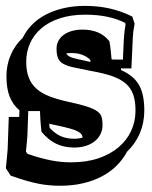

<svg xmlns="http://www.w3.org/2000/svg" viewBox="-42 -524 506 640"><path d="M247.1 -320.3Q250.5 -319.3 253.4 -318.8Q256.3 -318.4 259.8 -317.9Q259.8 -319.8 258.8 -324.7Q248 -335.4 232.4 -341.3Q216.8 -347.2 196.8 -347.2Q187 -347.2 178.7 -345.7Q184.1 -335.9 200 -331.3Q215.8 -326.7 247.1 -320.3ZM205.1 -61.5Q220.2 -61.5 233.4 -65.4Q232.9 -72.3 229 -77.1Q225.1 -82 215.3 -86.9Q205.6 -91.8 188.2 -96.4Q170.9 -101.1 143.6 -106.9Q138.2 -107.9 132.8 -109.1Q127.4 -110.4 122.1 -111.8Q123 -101.1 123.5 -97.7Q140.6 -79.1 160.2 -70.3Q179.7 -61.5 205.1 -61.5ZM-12.7 -134.3H22L22.9 -156.2Q1 -174.8 -9.8 -201.9Q-20.5 -229 -20.5 -269.5Q-20.5 -307.6 -6.6 -340.3Q7.3 -373 33.7 -397.9Q45.4 -421.9 64.5 -441.4Q83.5 -460.9 109.9 -474.9Q136.2 -488.8 169.4 -496.6Q202.6 -504.4 242.2 -504.4Q328.6 -504.4 398.9 -468.8L406.7 -445.3Q406.2 -442.4 405.3 -436.3Q404.3 -430.2 403.8 -427.7Q402.8 -422.9 402.1 -416.5Q401.4 -410.2 400.6 -396.7Q399.9 -383.3 398.9 -359.6Q397.9 -335.9 396 -295.9H361.3V-290.5Q382.3 -281.2 397.2 -269Q412.1 -256.8 421.4 -240.5Q430.7 -224.1 434.8 -203.1Q439 -182.1 439 -155.3Q439 -115.2 424.3 -80.3Q409.7 -45.4 381.3 -18.1Q368.2 6.8 347.2 27.8Q326.2 48.8 298.1 63.7Q270 78.6 234.9 86.9Q199.7 95.2 158.2 95.2Q139.2 95.2 121.3 93.5Q103.5 91.8 86.4 88.4Q69.3 85 47.4 78.9Q25.4 72.8 -6.3 61.5L-22.5 36.6Q-22.5 34.7 -22 31.2Q-21.5 27.8 -21.2 24.2Q-21 20.5 -20.5 17.1Q-20 13.7 -20 11.7Q-19 0 -18.1 -9Q-17.1 -18.1 -16.6 -23.9ZM49.3 -71.8Q48.8 -64 47.6 -50.5Q46.4 -37.1 44.4 -18.6L49.8 -11.2Q73.2 -2.9 92.5 2.2Q111.8 7.3 128.4 10.7Q144 13.7 160.6 15.4Q177.2 17.1 194.8 17.1Q246.1 17.1 285.9 3.7Q325.7 -9.8 353.3 -33.2Q380.9 -56.6 395.3 -88.1Q409.7 -119.6 409.7 -155.3Q409.7 -186.5 402.1 -208.5Q394.5 -230.5 377 -245.6Q359.4 -260.7 331.1 -270.5Q302.7 -280.3 260.7 -287.6Q227.1 -294.4 204.8 -299.1Q182.6 -303.7 169.7 -310.8Q156.7 -317.9 151.6 -329.6Q146.5 -341.3 146.5 -362.3Q146.5 -375.5 152.3 -387Q158.2 -398.4 169.2 -407Q180.2 -415.5 196.5 -420.4Q212.9 -425.3 233.4 -425.3Q292.5 -425.3 322.8 -386.2Q324.2 -378.9 325.4 -369.9Q326.7 -360.8 327.4 -352.3Q328.1 -343.8 328.9 -336.7Q329.6 -329.6 330.1 -325.7L367.7 -325.2Q368.7 -349.1 369.4 -365Q370.1 -380.9 370.8 -391.6Q371.6 -402.3 372.1 -409.2Q372.6 -416 373.3 -421.1Q374 -426.3 374.8 -431.2Q375.5 -436 376.5 -442.9L375 -447.8Q321.3 -475.1 242.2 -475.1Q194.8 -475.1 158 -463.1Q121.1 -451.2 96.2 -429.9Q71.3 -408.7 58.3 -380.1Q45.4 -351.6 45.4 -318.4Q45.4 -287.1 54 -265.1Q62.5 -243.2 80.1 -227.8Q97.7 -212.4 124 -202.4Q150.4 -192.4 186 -184.6Q225.1 -176.3 247.6 -168.9Q270 -161.6 281.7 -153.3Q293.5 -145 296.6 -134Q299.8 -123 299.8 -107.4Q299.8 -92.3 293.7 -78.6Q287.6 -64.9 275.6 -54.7Q263.7 -44.4 245.8 -38.3Q228 -32.2 205.1 -32.2Q170.9 -32.2 144.5 -45.2Q118.2 -58.1 96.2 -85Q95.2 -91.8 93.8 -108.9Q92.3 -126 91.3 -153.8H52.2Z"/></svg>

Font: XB Kayhan Sayeh
Style: Regular
Weight: 700
Designer: Behnam
Foundry: Irmug
Version: Version 7.300 2009